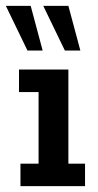

<svg xmlns="http://www.w3.org/2000/svg" viewBox="-49 -637 335 657"><path d="M21 0V-77H83V-322H16V-399H185V-77H242V0ZM173 -464 99 -617H185L226 -464ZM45 -464 -29 -617H56L97 -464Z"/></svg>

Font: Rokkitt SemiBold SemiBold
Style: Regular
Weight: 600
Version: Version 3.103